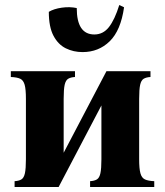

<svg xmlns="http://www.w3.org/2000/svg" viewBox="-20 -743 656 763"><path d="M533 -350V-110Q533 -73 538 -54.5Q543 -36 556 -30Q569 -24 593 -23V0H338V-23Q355 -24 365 -30Q375 -36 379 -54.5Q383 -73 383 -110V-324L213 0H38V-23Q55 -24 65 -30Q75 -36 79 -54.5Q83 -73 83 -110V-350Q83 -388 78 -406Q73 -424 60.5 -430Q48 -436 23 -437V-460H278V-437Q261 -436 251 -430Q241 -424 237 -406Q233 -388 233 -350V-136L403 -460H578V-437Q561 -436 551 -430Q541 -424 537 -406Q533 -388 533 -350ZM454 -723 473 -714Q460 -622 416 -579Q372 -536 308 -536Q272 -536 241.5 -551Q211 -566 192.5 -601Q174 -636 174 -696Q194 -708 225.5 -712.5Q257 -717 285 -711Q285 -606 355 -606Q390 -606 413 -635.5Q436 -665 454 -723Z"/></svg>

Font: Bona Nova SC
Style: Bold
Weight: 700
Designer: Mateusz Machalski
Foundry: Capitalics
Version: Version 4.001; ttfautohint (v1.8.4.7-5d5b)